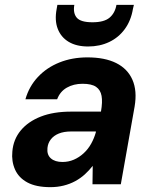

<svg xmlns="http://www.w3.org/2000/svg" viewBox="-20 -761 631 793"><path d="M188 12Q129 12 93 -7.5Q57 -27 42 -61Q27 -95 31 -135Q35 -185 65.5 -222Q96 -259 148.5 -279.5Q201 -300 274 -300H397Q404 -340 399.5 -365Q395 -390 376.5 -402.5Q358 -415 321 -415Q284 -415 256 -399Q228 -383 216 -351H85Q100 -404 136.5 -443Q173 -482 225.5 -503Q278 -524 341 -524Q413 -524 460 -500.5Q507 -477 527 -431.5Q547 -386 536 -321L479 0H362L363 -76Q348 -57 330.5 -41Q313 -25 291 -13Q269 -1 243 5.5Q217 12 188 12ZM238 -92Q263 -92 285 -101.5Q307 -111 325.5 -128Q344 -145 356.5 -167.5Q369 -190 376 -215V-218H274Q244 -218 223 -209.5Q202 -201 190 -185.5Q178 -170 176 -150Q173 -122 190 -107Q207 -92 238 -92ZM344 -569Q296 -569 264 -588Q232 -607 218.5 -642Q205 -677 214 -724L217 -741H287Q281 -707 297 -688Q313 -669 362 -669Q410 -669 432.5 -688Q455 -707 461 -741H533L529 -724Q521 -676 495.5 -641Q470 -606 431 -587.5Q392 -569 344 -569Z"/></svg>

Font: DM Sans 12pt
Style: Bold Italic
Weight: 700
Italic angle: -10°
Version: Version 4.004;gftools[0.9.30]